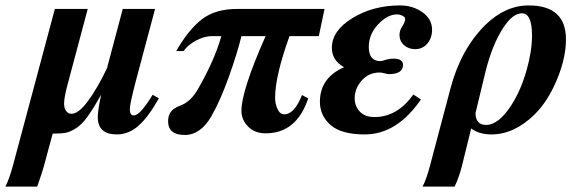

<svg xmlns="http://www.w3.org/2000/svg" viewBox="-102 -482 2152 707"><path d="M460 -133 483 -120Q445 -52 408.5 -19.5Q372 13 328 13Q258 13 258 -51Q258 -75 270 -131H269Q241 -81 220 -52Q199 -23 177.5 -9.5Q156 4 139.5 7Q123 10 92 10L59 132Q53 154 35 205H-82Q-69 180 -55 130L100 -449H221L144 -160Q134 -120 134 -100Q134 -84 141.5 -73.5Q149 -63 161 -63Q188 -63 223.5 -112Q259 -161 292 -231L350 -449H469L398 -183Q376 -99 376 -80Q376 -57 391 -57Q414 -57 460 -133Z M1093 -449 1072 -349H964Q911 -202 911 -122Q911 -100 920 -80.5Q929 -61 945 -61Q982 -61 1010 -132L1033 -120Q990 9 876 9Q836 9 811.5 -16Q787 -41 787 -74Q787 -148 876 -349H787Q772 -287 741 -200Q710 -113 677 -55Q637 15 578 15Q517 15 517 -36Q517 -77 559 -92Q600 -106 627 -154Q689 -262 713 -349H678Q651 -349 620.5 -333Q590 -317 574 -294H547Q592 -373 641.5 -411Q691 -449 770 -449Z M1164 -234V-235Q1120 -260 1120 -306Q1120 -369 1196 -415.5Q1272 -462 1371 -462Q1418 -462 1453.5 -437Q1489 -412 1489 -372Q1489 -342 1471.5 -321.5Q1454 -301 1427 -301Q1402 -301 1385.5 -316Q1369 -331 1369 -354Q1369 -369 1379.5 -385.5Q1390 -402 1390 -412Q1390 -419 1380 -424Q1370 -429 1360 -429Q1325 -429 1290.5 -392.5Q1256 -356 1256 -309Q1256 -257 1299 -257Q1303 -257 1317.5 -261.5Q1332 -266 1347 -266Q1382 -266 1382 -243Q1382 -209 1329 -209Q1325 -209 1314.5 -212Q1304 -215 1296 -215Q1256 -215 1230 -185.5Q1204 -156 1204 -120Q1204 -91 1223 -71Q1242 -51 1277 -51Q1361 -51 1420 -134L1448 -116Q1360 13 1241 13Q1155 13 1115.5 -21.5Q1076 -56 1076 -107Q1076 -195 1164 -234Z M1483 122 1557 -157Q1595 -301 1686 -391Q1759 -462 1845 -462Q1982 -462 1982 -337Q1982 -268 1948.5 -188Q1915 -108 1866 -60Q1791 13 1708 13Q1662 13 1633 -9L1599 129Q1587 175 1572 205H1454Q1468 180 1483 122ZM1686 -219 1649 -66Q1649 -22 1688 -22Q1735 -22 1783 -98Q1816 -150 1836.5 -221.5Q1857 -293 1857 -351Q1857 -433 1820 -433Q1786 -433 1752 -381Q1711 -319 1686 -219Z"/></svg>

Font: STIX
Style: Bold Italic
Weight: 700
Italic angle: -16.33°
Designer: MicroPress Inc., with final additions and corrections provided by Coen Hoffman, Elsevier (retired)
Version: Version 1.1.1